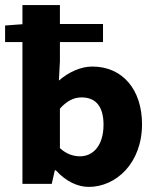

<svg xmlns="http://www.w3.org/2000/svg" viewBox="-23 -721 614 753"><path d="M325 12C432 12 534 -81 534 -234C534 -368 459 -460 339 -460C293 -460 246 -438 208 -405L212 -481V-556H381V-627H212V-701H65V-626L-3 -621V-556H65V0H180L192 -53H196C235 -10 281 12 325 12ZM291 -108C266 -108 238 -116 212 -140V-295C240 -326 267 -339 297 -339C356 -339 383 -299 383 -232C383 -150 342 -108 291 -108Z"/></svg>

Font: Giro Sans Regular
Style: Bold
Weight: 700
Designer: Paul D. Hunt
Foundry: Adobe Systems Incorporated
Version: Version 1.000;PS 1.0;hotconv 1.0.88;makeotf.lib2.5.647800